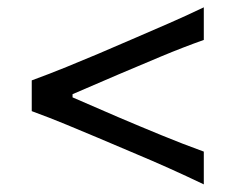

<svg xmlns="http://www.w3.org/2000/svg" viewBox="-20 -572 636 519"><path d="M530.9 -73.6V-162.2Q474.3 -182.7 415.9 -206.7Q357.4 -230.7 299.2 -255.5L176.1 -308.8V-317.4L299.3 -370.4Q357.7 -395.3 416.2 -419.7Q474.7 -444.1 530.9 -464.1V-552.2Q482.7 -529.1 436.3 -508.9Q389.8 -488.7 349.3 -471.2L245.8 -426.7Q206.5 -410 160.2 -391.2Q113.9 -372.3 65.8 -354.7V-271.6Q113.9 -254 160 -234.9Q206.1 -215.7 245.8 -199.1L348.8 -155.4Q389.8 -138.3 436.3 -117.5Q482.7 -96.7 530.9 -73.6Z"/></svg>

Font: Pinar FD VF
Style: Regular
Weight: 300
Designer: Amin Abedi
Version: Version 2.000